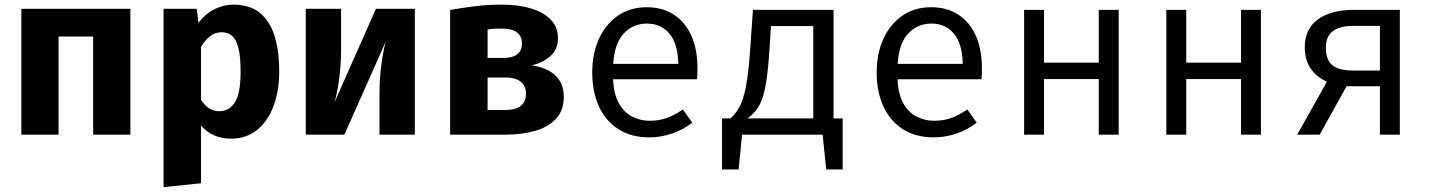

<svg xmlns="http://www.w3.org/2000/svg" viewBox="-20 -568 6040 810"><path d="M373 0V-414H227V0H70V-531H530V0Z M964 -548.5Q1033.5 -548.5 1076 -514Q1118.5 -479.5 1138.2 -416.5Q1158 -353.5 1158 -267Q1158 -185 1134 -120.8Q1110 -56.5 1064.5 -19.8Q1019 17 954 17Q876.5 17 828 -38.5V205L670 221.5V-531H810L817 -471.5Q849.5 -513 888 -530.8Q926.5 -548.5 964 -548.5ZM915 -432Q887.5 -432 866.5 -415.5Q845.5 -399 828 -370.5V-146.5Q844.5 -122 862.8 -110.5Q881 -99 906 -99Q948 -99 971.5 -137.2Q995 -175.5 995 -265Q995 -331 985.5 -367.2Q976 -403.5 958 -417.8Q940 -432 915 -432Z M1730 -531V0H1581V-169Q1581 -236.5 1588.5 -293.5Q1596 -350.5 1607.5 -393L1433 0H1270V-531H1419V-360Q1419 -300 1411.8 -242.2Q1404.5 -184.5 1391.5 -137L1566 -531Z M2098 -548.5Q2166.5 -548.5 2219.8 -532.5Q2273 -516.5 2303.5 -485.2Q2334 -454 2334 -407Q2334 -361.5 2304 -333.2Q2274 -305 2223.5 -292Q2289 -283 2323.8 -249Q2358.5 -215 2358.5 -160Q2358.5 -102 2325.5 -66.8Q2292.5 -31.5 2237.2 -15.8Q2182 0 2114 0H1879V-526Q1935.5 -536 1987.5 -542.2Q2039.5 -548.5 2098 -548.5ZM2096 -447.5Q2078.5 -447.5 2064 -446.8Q2049.5 -446 2037 -443.5V-104H2109.5Q2155.5 -104 2177.2 -121.5Q2199 -139 2199 -172.5Q2199 -194 2189.5 -209.2Q2180 -224.5 2160.8 -232.8Q2141.5 -241 2113 -241H2021V-323.5H2104Q2142 -323.5 2162 -338.8Q2182 -354 2182 -385Q2182 -416 2160.2 -431.8Q2138.5 -447.5 2096 -447.5Z M2566.5 -233.5Q2569 -172.5 2590 -133.8Q2611 -95 2645.5 -76.8Q2680 -58.5 2720.5 -58.5Q2761 -58.5 2793.8 -70.5Q2826.5 -82.5 2861 -106L2900.5 -50.5Q2863.5 -21.5 2816.2 -5Q2769 11.5 2719.5 11.5Q2643 11.5 2589 -23Q2535 -57.5 2506.8 -119.2Q2478.5 -181 2478.5 -262.5Q2478.5 -342.5 2507 -404.5Q2535.5 -466.5 2587 -502Q2638.5 -537.5 2708.5 -537.5Q2775 -537.5 2823 -506.2Q2871 -475 2896.8 -417.2Q2922.5 -359.5 2922.5 -279.5Q2922.5 -266 2922 -254.2Q2921.5 -242.5 2920.5 -233.5ZM2709.5 -468.5Q2651 -468.5 2611.8 -427Q2572.5 -385.5 2567 -298.5H2841.5Q2840 -383 2804.5 -425.8Q2769 -468.5 2709.5 -468.5Z M3496.5 -526.5V-68.5L3453.5 0H3107L3061.5 -68.5Q3085.5 -89.5 3101.2 -120Q3117 -150.5 3127.5 -206Q3138 -261.5 3144.5 -356.5L3156.5 -526.5ZM3411 -458H3232.5L3226.5 -362.5Q3222 -290 3215.2 -240.8Q3208.5 -191.5 3198.2 -159.2Q3188 -127 3172.2 -106.2Q3156.5 -85.5 3133.5 -68.5H3411ZM3026 -68.5H3143L3146 0H3110.5L3096 147H3026ZM3535 -68.5V147H3465.5L3450.5 0H3415.5L3418 -68.5Z M3766.5 -233.5Q3769 -172.5 3790 -133.8Q3811 -95 3845.5 -76.8Q3880 -58.5 3920.5 -58.5Q3961 -58.5 3993.8 -70.5Q4026.5 -82.5 4061 -106L4100.5 -50.5Q4063.5 -21.5 4016.2 -5Q3969 11.5 3919.5 11.5Q3843 11.5 3789 -23Q3735 -57.5 3706.8 -119.2Q3678.5 -181 3678.5 -262.5Q3678.5 -342.5 3707 -404.5Q3735.5 -466.5 3787 -502Q3838.5 -537.5 3908.5 -537.5Q3975 -537.5 4023 -506.2Q4071 -475 4096.8 -417.2Q4122.5 -359.5 4122.5 -279.5Q4122.5 -266 4122 -254.2Q4121.5 -242.5 4120.5 -233.5ZM3909.5 -468.5Q3851 -468.5 3811.8 -427Q3772.5 -385.5 3767 -298.5H4041.5Q4040 -383 4004.5 -425.8Q3969 -468.5 3909.5 -468.5Z M4615.5 0V-234.5H4384.5V0H4300.5V-526.5H4384.5V-303.5H4615.5V-526.5H4699.5V0Z M5215.5 0V-234.5H4984.5V0H4900.5V-526.5H4984.5V-303.5H5215.5V-526.5H5299.5V0Z M5801.5 0V-459H5690.5Q5634 -459 5603.8 -437.2Q5573.5 -415.5 5573.5 -366.5Q5573.5 -316 5600.5 -293.2Q5627.5 -270.5 5688 -270.5H5817.5V-204H5644.5L5594 -216.5Q5538.5 -237.5 5511.5 -275.8Q5484.5 -314 5484.5 -367.5Q5484.5 -446.5 5540.2 -486.5Q5596 -526.5 5692.5 -526.5H5885.5V0ZM5452.5 0 5586 -237.5 5668.5 -218 5547.5 0Z"/></svg>

Font: Fast_Mono
Style: Regular
Weight: 400
Monospace: yes
Designer: Carrois Corporate, Edenspiekermann AG, Nikita Prokopov
Foundry: Carrois Corporate, Edenspiekermann AG, Nikita Prokopov
Version: Version 5.002